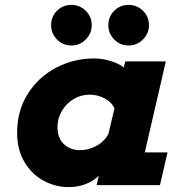

<svg xmlns="http://www.w3.org/2000/svg" viewBox="-20 -757 719 785"><path d="M572 -134H665L634 0H375L384 -39Q364 -18 332 -5Q300 8 261 8Q207 8 158.5 -18Q110 -44 80 -94.5Q50 -145 50 -214Q50 -305 94 -374Q138 -443 210 -480.5Q282 -518 364 -518Q398 -518 432.5 -507.5Q467 -497 486 -481L492 -506H658ZM423 -208 448 -314Q436 -340 407.5 -355Q379 -370 346 -370Q311 -370 281 -352Q251 -334 233 -303.5Q215 -273 215 -237Q215 -192 241.5 -167.5Q268 -143 307 -143Q340 -143 372 -159.5Q404 -176 423 -208ZM272 -737Q306 -737 330.5 -713Q355 -689 355 -654Q355 -620 330.5 -595.5Q306 -571 272 -571Q237 -571 213 -595.5Q189 -620 189 -654Q189 -689 213 -713Q237 -737 272 -737ZM506 -737Q540 -737 564.5 -713Q589 -689 589 -654Q589 -620 564.5 -595.5Q540 -571 506 -571Q471 -571 447 -595.5Q423 -620 423 -654Q423 -689 447 -713Q471 -737 506 -737Z"/></svg>

Font: Arvo
Style: Bold Italic
Weight: 700
Italic angle: -13°
Designer: Anton Koovit (Cyrillic Expansion: Cyreal)
Foundry: Anton Koovit, Yassin Baggar
Version: Version 3.000